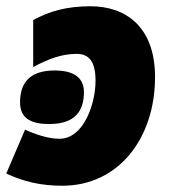

<svg xmlns="http://www.w3.org/2000/svg" viewBox="-32 -583 556 613"><path d="M167 10C347 10 463 -142 463 -337C463 -498 369 -563 257 -563C180 -563 126 -547 74 -519V-369C123 -395 165 -411 212 -411C250 -411 273 -390 273 -325C273 -253 236 -140 158 -140C122 -140 81 -154 48 -169L-12 -29C44 -3 98 10 167 10ZM125 -187C208 -187 236 -229 236 -289C236 -345 188 -358 143 -358C73 -358 32 -328 32 -256C32 -202 72 -187 125 -187Z"/></svg>

Font: Noto Sans Black
Style: Italic
Weight: 900
Italic angle: -12°
Designer: Monotype Design Team
Foundry: Monotype Imaging Inc.
Version: Version 2.013